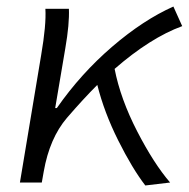

<svg xmlns="http://www.w3.org/2000/svg" viewBox="-20 -559 578 588"><path d="M119 -532H191Q193 -486 180 -411L149 -228H154Q228 -334 323.5 -416Q419 -498 511 -539L538 -479Q440 -443 331 -348Q349 -256 400 -157Q451 -58 501 0L425 9Q385 -43 342 -129Q299 -215 278 -299Q235 -256 185 -198Q132 -136 114 -34L108 0H41L106 -390Q122 -483 119 -532Z"/></svg>

Font: Nebula Sans Book
Style: Regular
Weight: 400
Italic angle: -9°
Designer: Paul D. Hunt for Adobe (as Source Sans)
Foundry: Nebula Entertainment & Broadcasting LLC
Version: Version 1.010